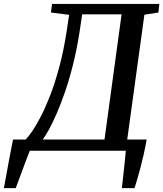

<svg xmlns="http://www.w3.org/2000/svg" viewBox="-80 -763 827 972"><path d="M-60.5 189.5Q-54.5 159 -48.2 124.2Q-42 89.5 -35.8 55.8Q-29.5 22 -23.8 -7.2Q-18 -36.5 -14 -56.5H50Q62 -68.5 82 -97.2Q102 -126 125.8 -171.5Q149.5 -217 174 -280Q198.5 -343 220.2 -424Q242 -505 257.5 -605L270 -688L178 -699.5L183.5 -743H726.5L722 -699.5L651 -688.5L564 -56.5H662.5Q655.5 -17 647 20.5Q638.5 58 629.8 90.8Q621 123.5 613.5 148.8Q606 174 601 189.5H537Q539.5 169 542 144.5Q544.5 120 547.5 94.2Q550.5 68.5 552.8 44.2Q555 20 557 0H71Q67 10 57.2 35.2Q47.5 60.5 36 91.5Q24.5 122.5 14.5 149.5Q4.5 176.5 -0.5 189.5ZM136 -56.5H449L535.5 -690.5H336L322.5 -599.5Q309 -513.5 290.2 -438.2Q271.5 -363 249.8 -299.8Q228 -236.5 206.5 -187.2Q185 -138 166.5 -104.8Q148 -71.5 136 -56.5Z"/></svg>

Font: Merriweather 28pt Medium
Style: Italic
Weight: 500
Italic angle: -7.8°
Version: Version 2.101